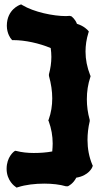

<svg xmlns="http://www.w3.org/2000/svg" viewBox="-20 -792 461 871"><path d="M399 -44C384 -80 377 -118 377 -157C377 -184 380 -213 387 -242V-248C378 -280 374 -311 374 -342C374 -377 379 -410 390 -443L391 -447L389 -451C375 -487 368 -522 368 -558C368 -586 372 -614 381 -643L383 -649L379 -654C378 -655 362 -674 329 -684C321 -706 305 -717 304 -718L296 -720C291 -720 285 -719 279 -719C222 -719 134 -737 81 -769L76 -772L70 -770C71 -770 11 -750 11 -675C11 -640 29 -616 31 -615L35 -610H41C93 -610 158 -596 210 -574C212 -560 213 -547 213 -534C213 -507 209 -481 202 -455V-448C212 -412 217 -378 217 -346C217 -313 212 -281 201 -250L199 -246L201 -242C213 -209 219 -175 219 -141C219 -129 218 -117 217 -105C191 -100 162 -98 133 -98C105 -98 78 -101 55 -107L49 -108L44 -105C43 -104 10 -80 10 -26C10 28 48 54 50 55L55 59L62 57C96 46 139 41 181 41C217 41 252 45 279 53H288C290 52 312 42 326 14C383 5 399 -33 399 -35L401 -40Z"/></svg>

Font: Hanalei Fill
Style: Regular
Weight: 400
Designer: Astigmatic (AOETI)
Foundry: Astigmatic (AOETI)
Version: Version 1.000